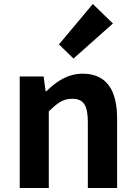

<svg xmlns="http://www.w3.org/2000/svg" viewBox="-20 -944 681 964"><path d="M349 -650 547 -826 446 -924 276 -721ZM79 0H225V-385C268 -426 295 -448 342 -448C398 -448 421 -418 421 -331V0H568V-349C568 -490 516 -574 395 -574C319 -574 262 -534 213 -486H209L199 -560H79Z"/></svg>

Font: Spoqa Han Sans Neo Bold
Style: Bold
Weight: 700
Designer: [Spoqa Han Sans Neo] Dong-huui Kim  Younghwa Kang  Yujin Lee  [Noto Sans] Ryoko NISHIZUKA  (kana & ideographs); Paul D. 
Foundry: Spoqa (http://www.spoqa-han-sans.com)
Version: Version 1.000